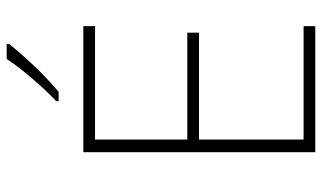

<svg xmlns="http://www.w3.org/2000/svg" viewBox="-220 -770 990 591"><g transform="rotate(-90 275.5 -475.0)"><path d="M490 0H102V-714H490V-678H141V-394H470V-358H141V-36H490ZM435 -942Q418 -921 393.5 -893.5Q369 -866 341 -838.5Q313 -811 288 -790H259V-797Q280 -817 305 -844.5Q330 -872 352.5 -900Q375 -928 389 -950H435Z"/></g></svg>

Font: Noto Sans Arabic UI XLt
Style: Regular
Weight: 200
Designer: Monotype Design Team, Nadine Chahine and Nizar Qandah
Foundry: Monotype Imaging Inc.
Version: Version 2.010; ttfautohint (v1.8.4.7-5d5b)